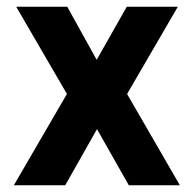

<svg xmlns="http://www.w3.org/2000/svg" viewBox="-20 -548 575 568"><path d="M21 0H173L267 -166L361 0H512L356 -270L506 -528H355L266 -371L179 -528H28L178 -270Z"/></svg>

Font: Asimov Pro
Style: Bd
Weight: 700
Designer: Google
Version: Version 2.000980; 2014